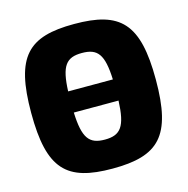

<svg xmlns="http://www.w3.org/2000/svg" viewBox="-106 -806 902 921"><g transform="rotate(-15 345.5 -345.0)"><path d="M342 -704C114 -704 33 -626 33 -345C33 -64 114 14 342 14C570 14 652 -64 652 -345C652 -626 570 -704 342 -704ZM342 -560C420 -560 448 -525 453 -399H231C236 -525 264 -560 342 -560ZM342 -130C264 -130 236 -166 231 -294H453C448 -166 420 -130 342 -130Z"/></g></svg>

Font: Exo 2 Extra Bold
Style: Regular
Weight: 800
Designer: Natanael Gama
Version: Version 1.001;PS 001.001;hotconv 1.0.88;makeotf.lib2.5.64775